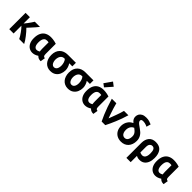

<svg xmlns="http://www.w3.org/2000/svg" viewBox="355 -2482 4330 4330"><g transform="rotate(45 2520.0 -317.0)"><path d="M71 0V-520H209V-318Q236 -349 263.5 -385.5Q291 -422 316.5 -459Q342 -496 360 -526H525Q499 -492 462.5 -450.5Q426 -409 389 -368.5Q352 -328 321 -295Q349 -268 381.5 -230.5Q414 -193 446 -152Q478 -111 504 -71.5Q530 -32 545 0H388Q374 -29 352.5 -63.5Q331 -98 306 -133Q281 -168 256 -198.5Q231 -229 209 -249V0Z M812 11Q754 11 707 -19Q660 -49 632.5 -106.5Q605 -164 605 -248Q605 -346 637 -410.5Q669 -475 728 -506.5Q787 -538 867 -538Q894 -538 923 -535Q952 -532 983 -525.5Q1014 -519 1046 -508V-188Q1046 -138 1058.5 -122.5Q1071 -107 1102 -103L1083 11Q1036 11 1008.5 -2Q981 -15 960 -39Q922 -13 884.5 -1Q847 11 812 11ZM837 -104Q854 -104 873.5 -110Q893 -116 914 -129Q912 -146 910 -169.5Q908 -193 908 -213V-416Q895 -419 883 -420Q871 -421 860 -421Q817 -421 792 -400Q767 -379 756.5 -342Q746 -305 746 -255Q746 -205 757 -171.5Q768 -138 788.5 -121Q809 -104 837 -104Z M1387 15Q1335 15 1291.5 -4.5Q1248 -24 1217 -60Q1186 -96 1169 -146.5Q1152 -197 1152 -259Q1152 -324 1170.5 -373.5Q1189 -423 1224 -457Q1259 -491 1307 -508.5Q1355 -526 1415 -526H1670V-412H1571Q1597 -374 1611.5 -329Q1626 -284 1626 -239Q1626 -175 1600.5 -116.5Q1575 -58 1522 -21.5Q1469 15 1387 15ZM1387 -104Q1422 -104 1443.5 -124Q1465 -144 1475 -177Q1485 -210 1485 -249Q1485 -296 1470.5 -341Q1456 -386 1431 -412H1415Q1384 -412 1360.5 -399Q1337 -386 1322 -363Q1307 -340 1299.5 -311Q1292 -282 1292 -250Q1292 -213 1303 -179.5Q1314 -146 1335.5 -125Q1357 -104 1387 -104Z M1947 15Q1895 15 1851.5 -4.5Q1808 -24 1777 -60Q1746 -96 1729 -146.5Q1712 -197 1712 -259Q1712 -324 1730.5 -373.5Q1749 -423 1784 -457Q1819 -491 1867 -508.5Q1915 -526 1975 -526H2230V-412H2131Q2157 -374 2171.5 -329Q2186 -284 2186 -239Q2186 -175 2160.5 -116.5Q2135 -58 2082 -21.5Q2029 15 1947 15ZM1947 -104Q1982 -104 2003.5 -124Q2025 -144 2035 -177Q2045 -210 2045 -249Q2045 -296 2030.5 -341Q2016 -386 1991 -412H1975Q1944 -412 1920.5 -399Q1897 -386 1882 -363Q1867 -340 1859.5 -311Q1852 -282 1852 -250Q1852 -213 1863 -179.5Q1874 -146 1895.5 -125Q1917 -104 1947 -104Z M2492 11Q2434 11 2387 -19Q2340 -49 2312.5 -106.5Q2285 -164 2285 -248Q2285 -346 2317 -410.5Q2349 -475 2408 -506.5Q2467 -538 2547 -538Q2574 -538 2603 -535Q2632 -532 2663 -525.5Q2694 -519 2726 -508V-188Q2726 -138 2738.5 -122.5Q2751 -107 2782 -103L2763 11Q2716 11 2688.5 -2Q2661 -15 2640 -39Q2602 -13 2564.5 -1Q2527 11 2492 11ZM2517 -104Q2534 -104 2553.5 -110Q2573 -116 2594 -129Q2592 -146 2590 -169.5Q2588 -193 2588 -213V-416Q2575 -419 2563 -420Q2551 -421 2540 -421Q2497 -421 2472 -400Q2447 -379 2436.5 -342Q2426 -305 2426 -255Q2426 -205 2437 -171.5Q2448 -138 2468.5 -121Q2489 -104 2517 -104ZM2510 -582 2434 -638 2561 -819 2655 -747Z M3017 0Q2984 -66 2949 -148.5Q2914 -231 2880.5 -326Q2847 -421 2816 -526H2960Q2974 -470 2994 -404Q3014 -338 3036 -274.5Q3058 -211 3077 -160Q3091 -198 3108.5 -243.5Q3126 -289 3144 -338.5Q3162 -388 3178 -436Q3194 -484 3204 -526H3344Q3321 -447 3294.5 -373.5Q3268 -300 3240.5 -233.5Q3213 -167 3185.5 -108.5Q3158 -50 3133 0Z M3643 15Q3570 15 3514 -16Q3458 -47 3426.5 -105Q3395 -163 3395 -244Q3395 -277 3406.5 -320.5Q3418 -364 3451 -407.5Q3484 -451 3548 -482Q3527 -499 3510.5 -519Q3494 -539 3484.5 -563Q3475 -587 3475 -617Q3475 -661 3496 -697Q3517 -733 3559.5 -754.5Q3602 -776 3666 -776Q3725 -776 3765.5 -764Q3806 -752 3844 -735L3815 -632Q3797 -641 3775.5 -649.5Q3754 -658 3729 -663.5Q3704 -669 3675 -669Q3662 -669 3647.5 -666Q3633 -663 3623 -654Q3613 -645 3613 -625Q3613 -607 3624.5 -589.5Q3636 -572 3664.5 -549.5Q3693 -527 3743 -493Q3776 -471 3802.5 -446Q3829 -421 3848 -391.5Q3867 -362 3877.5 -327.5Q3888 -293 3888 -253Q3888 -191 3870.5 -141.5Q3853 -92 3821 -57Q3789 -22 3744 -3.5Q3699 15 3643 15ZM3642 -104Q3673 -104 3696.5 -120.5Q3720 -137 3733 -170.5Q3746 -204 3746 -255Q3746 -295 3730.5 -324Q3715 -353 3690 -376.5Q3665 -400 3636 -420Q3595 -401 3573 -372Q3551 -343 3543.5 -312.5Q3536 -282 3536 -255Q3536 -205 3549.5 -171.5Q3563 -138 3587 -121Q3611 -104 3642 -104Z M3991 185V-293Q3991 -404 4047 -471Q4103 -538 4211 -538Q4333 -538 4389 -465Q4445 -392 4445 -263Q4445 -182 4420.5 -120.5Q4396 -59 4348.5 -24.5Q4301 10 4230 10Q4196 10 4171.5 3Q4147 -4 4128 -15V185ZM4202 -106Q4234 -106 4257 -124.5Q4280 -143 4292 -179Q4304 -215 4304 -269Q4304 -346 4283 -383.5Q4262 -421 4216 -421Q4181 -421 4154.5 -392.5Q4128 -364 4128 -299V-125Q4141 -117 4159.5 -111.5Q4178 -106 4202 -106Z M4732 11Q4674 11 4627 -19Q4580 -49 4552.5 -106.5Q4525 -164 4525 -248Q4525 -346 4557 -410.5Q4589 -475 4648 -506.5Q4707 -538 4787 -538Q4814 -538 4843 -535Q4872 -532 4903 -525.5Q4934 -519 4966 -508V-188Q4966 -138 4978.5 -122.5Q4991 -107 5022 -103L5003 11Q4956 11 4928.5 -2Q4901 -15 4880 -39Q4842 -13 4804.5 -1Q4767 11 4732 11ZM4757 -104Q4774 -104 4793.5 -110Q4813 -116 4834 -129Q4832 -146 4830 -169.5Q4828 -193 4828 -213V-416Q4815 -419 4803 -420Q4791 -421 4780 -421Q4737 -421 4712 -400Q4687 -379 4676.5 -342Q4666 -305 4666 -255Q4666 -205 4677 -171.5Q4688 -138 4708.5 -121Q4729 -104 4757 -104Z"/></g></svg>

Font: Ubuntu Sans Mono
Style: Regular
Weight: 400
Monospace: yes
Designer: Dalton Maag Ltd
Foundry: Dalton Maag Ltd
Version: Version 1.006